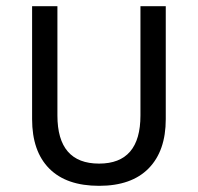

<svg xmlns="http://www.w3.org/2000/svg" viewBox="-20 -590 641 622"><path d="M301 12Q195 12 139.5 -44Q84 -100 84 -204V-570H166V-216Q166 -60 301 -60Q435 -60 435 -216V-570H517V-204Q517 -101 461.5 -44.5Q406 12 301 12Z"/></svg>

Font: Anuphan
Style: Regular
Weight: 400
Designer: Mike Abbink, Paul van der Laan, Pieter van Rosmalen, Mint Tantisuwanna
Foundry: Bold Monday; Cadson Demak
Version: Version 3.002;hotconv 1.0.109;makeotfexe 2.5.65596